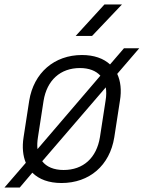

<svg xmlns="http://www.w3.org/2000/svg" viewBox="-20 -805 640 855"><path d="M317 -645H390L523 -785H445ZM0 30H68L124 -36C154 -6 198 10 254 10C378 10 469 -68 489 -194L514 -356C522 -403 517 -444 502 -476L600 -590H532L470 -518C441 -545 398 -560 345 -560C222 -560 130 -481 110 -356L85 -194C78 -150 82 -111 95 -80ZM149 -194 174 -356C189 -448 249 -502 336 -502C376 -502 407 -490 427 -468L147 -141C145 -157 146 -175 149 -194ZM263 -48C220 -48 187 -62 168 -87L451 -416C454 -399 454 -379 450 -356L425 -194C410 -102 351 -48 263 -48Z"/></svg>

Font: JetBrains Mono ExtraLight
Style: Italic
Weight: 240
Italic angle: -9°
Monospace: yes
Designer: Philipp Nurullin, Konstantin Bulenkov
Foundry: JetBrains
Version: Version 2.305